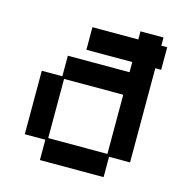

<svg xmlns="http://www.w3.org/2000/svg" viewBox="-98 -720 780 821"><g transform="rotate(15 292.5 -309.5)"><path d="M151 12V-78H60V-359H151V-450H424V-495H221V-595H424V-631H526V-595H552V-495H526V-78H433V12ZM161 -88H423V-350H161Z"/></g></svg>

Font: Pixelify Sans
Style: Regular
Weight: 400
Designer: Stefie Justprince
Foundry: Typecalism Foundryline
Version: Version 1.000;February 13, 2025;FontCreator 15.0.0.3015 64-b